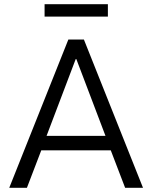

<svg xmlns="http://www.w3.org/2000/svg" viewBox="-20 -893 724 913"><path d="M24 0 305 -705H379L660 0H575L498 -201L536 -178H147L185 -201L108 0ZM340 -612 195 -230 175 -247H508L488 -230L343 -612ZM192 -814V-873H493V-814Z"/></svg>

Font: Nunito Sans 10pt SemiCondensed
Style: Regular
Weight: 400
Width: 4
Designer: Vernon Adams
Foundry: Vernon Adams
Version: Version 3.101;gftools[0.9.27]